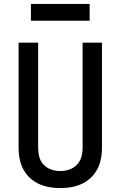

<svg xmlns="http://www.w3.org/2000/svg" viewBox="-20 -953 616 981"><path d="M288 8Q322 8 355 1Q388 -6 417 -24Q446 -42 465.5 -69.5Q485 -97 493 -130Q501 -163 501 -197V-735H402V-197Q402 -173 395.5 -150.5Q389 -128 372.5 -111Q356 -94 333.5 -86.5Q311 -79 288 -79Q265 -79 242.5 -86.5Q220 -94 203.5 -111Q187 -128 181 -150.5Q175 -173 175 -197V-735H75V-197Q75 -163 83 -130Q91 -97 110.5 -69.5Q130 -42 159 -24Q188 -6 221.5 1Q255 8 288 8ZM138 -847H438V-933H138Z"/></svg>

Font: Iosevka Sparkle Medium
Style: Regular
Weight: 500
Designer: Belleve Invis
Foundry: Belleve Invis
Version: Version 4.5.0; ttfautohint (v1.8.3)